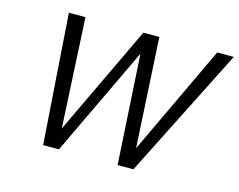

<svg xmlns="http://www.w3.org/2000/svg" viewBox="-93 -798 1168 939"><g transform="rotate(15 491.0 -329.0)"><path d="M982 -658 650 0H570L537 -555L273 0H193L147 -658H231L260 -102L524 -658H605L636 -103L898 -658Z"/></g></svg>

Font: Ysabeau Medium
Style: Italic
Weight: 500
Italic angle: -12°
Designer: Christian Thalmann (Catharsis Fonts)
Version: Version 0.003